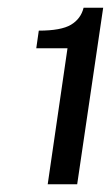

<svg xmlns="http://www.w3.org/2000/svg" viewBox="-20 -855 286 495"><path d="M103 -380 154 -730.5H73.5L80 -776Q137.5 -776 163 -791.2Q188.5 -806.5 195.5 -835H246L179 -380Z"/></svg>

Font: Public Sans Thin SemiBold
Style: Italic
Weight: 600
Italic angle: -8°
Version: Version 2.001